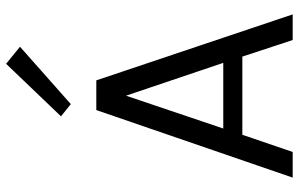

<svg xmlns="http://www.w3.org/2000/svg" viewBox="-191 -765 956 614"><g transform="rotate(-90 287.0 -458.0)"><path d="M26 0 242 -628H337L548 0H466L413 -161H163L108 0ZM183 -222H393L288 -533ZM261 -709.5 222 -741 390 -916.5 444.5 -872Z"/></g></svg>

Font: Karla
Style: Regular
Weight: 400
Designer: Jonathan Pinhorn
Version: Version 2.004;gftools[0.9.33]